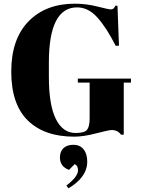

<svg xmlns="http://www.w3.org/2000/svg" viewBox="-20 -731 763 1041"><path d="M390 -10Q439 -10 452.5 -28Q466 -46 466 -89V-283H402V-305H690V-283H651V-1H636Q618 -26 585 -26Q571 -26 501.5 -8Q432 10 383 10Q220 10 130.5 -78Q41 -166 41 -342.5Q41 -519 134.5 -615Q228 -711 386 -711Q447 -711 508.5 -695.5Q570 -680 580 -680Q590 -680 595 -684.5Q600 -689 606 -700H617L625 -483H607Q558 -580 508.5 -635.5Q459 -691 398 -691Q245 -691 245 -392V-313Q245 -163 282.5 -86.5Q320 -10 390 -10ZM351 290 340 275Q403 227 403 192Q403 167 385 159L354 190Q305 172 305 123Q305 90 324.5 72Q344 54 378.5 54Q413 54 433 78.5Q453 103 453 145Q453 230 351 290Z"/></svg>

Font: SVN-Abril Fatface
Style: Regular
Weight: 400
Designer: Veronika Burian, Jos? Scaglione
Foundry: TypeTogether
Version: Version 1.001